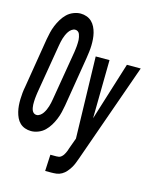

<svg xmlns="http://www.w3.org/2000/svg" viewBox="-154 -835 919 1141"><g transform="rotate(15 305.0 -264.0)"><path d="M93 8Q73 8 55 1.5Q37 -5 24 -17.5Q11 -30 3 -47Q-5 -64 -9.5 -82.5Q-14 -101 -15.5 -120Q-17 -139 -16.5 -159Q-16 -179 -14 -198.5Q-12 -218 -8 -238L42 -543Q46 -565 51 -586.5Q56 -608 65 -630Q74 -652 86.5 -672.5Q99 -693 115.5 -709Q132 -725 154.5 -734Q177 -743 198 -743Q199 -743 199 -743Q199 -743 199 -743Q218 -743 236 -736.5Q254 -730 267 -717.5Q280 -705 288.5 -688Q297 -671 301.5 -652.5Q306 -634 307.5 -615Q309 -596 308.5 -576Q308 -556 305.5 -536.5Q303 -517 300 -497L250 -192Q246 -170 241 -148.5Q236 -127 227 -105Q218 -83 205.5 -62.5Q193 -42 176.5 -26Q160 -10 137.5 -1Q115 8 93 8Q93 8 93 8Q93 8 93 8ZM100 -93Q111 -93 121.5 -100.5Q132 -108 139 -118.5Q146 -129 151 -140Q156 -151 159.5 -162.5Q163 -174 165.5 -185.5Q168 -197 170 -209L221 -513Q222 -523 223.5 -532Q225 -541 225.5 -550.5Q226 -560 226.5 -569.5Q227 -579 226.5 -588Q226 -597 224 -606Q222 -615 219 -623Q216 -631 209 -636.5Q202 -642 192 -642Q181 -642 170.5 -634.5Q160 -627 153 -616.5Q146 -606 141 -595Q136 -584 132.5 -572.5Q129 -561 126.5 -549.5Q124 -538 122 -526L71 -222Q70 -212 68.5 -203Q67 -194 66.5 -184.5Q66 -175 65.5 -165.5Q65 -156 65.5 -147Q66 -138 67.5 -129Q69 -120 72.5 -112Q76 -104 83 -98.5Q90 -93 100 -93ZM236 215 241 114H278Q286 114 293.5 112.5Q301 111 308 105Q315 99 319.5 92.5Q324 86 327.5 78.5Q331 71 334 63.5Q337 56 339 48L363 -18L350 -520H435L430 -161L542 -520H627L412 89Q406 105 400 121Q394 137 385 151.5Q376 166 364.5 179.5Q353 193 337.5 202Q322 211 305.5 213Q289 215 273 215Z"/></g></svg>

Font: Iosevka SS04 Extended Oblique
Style: Bold
Weight: 700
Width: 7
Italic angle: -9°
Monospace: yes
Designer: Belleve Invis
Foundry: Belleve Invis
Version: Version 19.0.0; ttfautohint (v1.8.4)